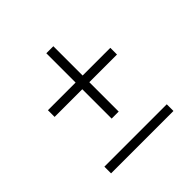

<svg xmlns="http://www.w3.org/2000/svg" viewBox="-147 -674 802 802"><g transform="rotate(-45 254.0 -273.0)"><path d="M233.5 -160V-333.5H70V-373H233.5V-546H275V-373H438.5V-333.5H275V-160ZM70 0V-39.5H438.5V0Z"/></g></svg>

Font: Encode Sans Condensed ExLight
Style: Regular
Weight: 275
Width: 3
Designer: Multiple Designers
Foundry: Impallari Type
Version: Version 2.000